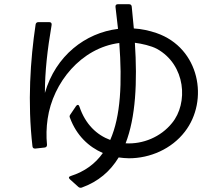

<svg xmlns="http://www.w3.org/2000/svg" viewBox="-20 -822 1040 911"><path d="M352 65C357 69 362 70 368 68C446 40 503 -9 543 -75C559 -73 576 -71 592 -71C692 -71 794 -115 857 -197C972 -345 928 -594 723 -665C688 -677 651 -685 615 -687C612 -721 608 -756 605 -791C604 -799 599 -802 592 -802H539C531 -802 527 -797 528 -789C532 -753 536 -719 540 -685C385 -666 244 -558 193 -381C193 -482 205 -587 225 -704C226 -712 222 -717 214 -717H162C155 -717 150 -713 149 -706C124 -539 110 -336 134 -128C135 -120 139 -117 147 -117L192 -122C200 -123 203 -128 203 -135C199 -176 200 -217 206 -258C231 -431 366 -595 546 -618C560 -430 553 -271 503 -158C440 -181 385 -232 357 -316C354 -326 347 -327 341 -319L314 -279C310 -274 309 -269 312 -263C343 -179 401 -125 468 -96C432 -45 382 -8 316 13C306 16 304 22 312 29ZM576 -142C624 -266 632 -432 620 -619C652 -615 697 -605 725 -590C862 -514 874 -332 796 -238C743 -172 658 -137 576 -142Z"/></svg>

Font: LINE Seed JP App_OTF Regular
Style: Regular
Weight: 400
Designer: LY Corporation & Fontrix & Fontworks
Version: Version 1.002